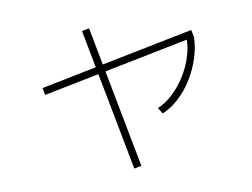

<svg xmlns="http://www.w3.org/2000/svg" viewBox="-73 -717 1147 875"><g transform="rotate(-10 500.0 -279.5)"><path d="M139 -348 133 -381 846 -524 853 -491ZM481 53 355 -606 389 -612 515 46ZM635 -200Q672 -215 705 -246Q738 -277 764 -317.5Q790 -358 804.5 -403.5Q819 -449 819 -493L853 -491Q852 -443 836 -393.5Q820 -344 792.5 -299.5Q765 -255 728.5 -221.5Q692 -188 652 -172Z"/></g></svg>

Font: M PLUS 2 Thin ExtraLight
Style: Regular
Weight: 250
Version: Version 1.001